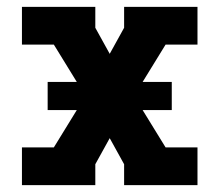

<svg xmlns="http://www.w3.org/2000/svg" viewBox="-20 -540 640 560"><path d="M44 0V-110H137L204 -219H119V-301H204L137 -410H44V-520H258V-459L300 -383L342 -459V-520H556V-410H463L396 -301H481V-219H396L463 -110H556V0H342V-61L300 -137L258 -61V0Z"/></svg>

Font: Iosevka Etoile Extrabold
Style: Regular
Weight: 800
Designer: Belleve Invis
Foundry: Belleve Invis
Version: Version 22.1.2; ttfautohint (v1.8.4)